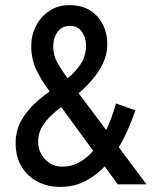

<svg xmlns="http://www.w3.org/2000/svg" viewBox="-20 -720 596 750"><path d="M41 -161Q41 -220 74 -267Q107 -314 159 -352L174 -363Q146 -399 124 -443Q102 -487 102 -539Q102 -582 120.5 -618.5Q139 -655 173 -677.5Q207 -700 252 -700Q320 -700 359.5 -656.5Q399 -613 399 -547Q399 -507 382 -472Q365 -437 339 -407Q313 -377 287 -356L395 -212Q406 -235 415.5 -261.5Q425 -288 433 -316L509 -289Q496 -252 480 -215Q464 -178 444 -145L552 0H440L389 -70Q355 -34 312 -12Q269 10 215 10Q166 10 126.5 -10.5Q87 -31 64 -69.5Q41 -108 41 -161ZM188 -540Q188 -503 203.5 -476Q219 -449 244 -414Q271 -435 293.5 -467.5Q316 -500 316 -542Q316 -574 299.5 -596.5Q283 -619 253 -619Q223 -619 205.5 -596Q188 -573 188 -540ZM129 -167Q129 -127 156 -98Q183 -69 223 -69Q259 -69 289 -85.5Q319 -102 344 -131L219 -302L205 -291Q170 -263 149.5 -233Q129 -203 129 -167Z"/></svg>

Font: Radio Canada Condensed
Style: Regular
Weight: 400
Width: 3
Designer: Charles Daoud, Etienne Aubert Bonn, Alexandre Saumier Demers, Jacques Le Bailly
Foundry: Radio-Canada
Version: Version 2.104; ttfautohint (v1.8.4.7-5d5b);gftools[0.9.28.de